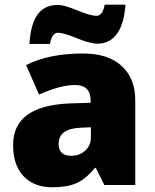

<svg xmlns="http://www.w3.org/2000/svg" viewBox="-20 -792 663 822"><path d="M397 -605Q366.2 -605 309.1 -628.4Q252 -651.9 229 -651.9Q202.6 -651.9 193.8 -604H106Q111.3 -689.5 141.1 -730.2Q170.9 -771 229 -771Q253.9 -771 311 -747.6Q368.2 -724.1 393.1 -724.1Q419.4 -724.1 428.2 -772H517.1Q511.7 -690.4 481 -647.7Q450.2 -605 397 -605ZM335.9 -563Q442.4 -563 500.7 -509.8Q559.1 -456.5 559.1 -362.8V0H426.8L390.1 -73.2H386.2Q346.7 -24.9 307.1 -7.6Q267.6 9.8 204.1 9.8Q126 9.8 81.1 -37.4Q36.1 -84.5 36.1 -170.2Q36.1 -255.9 96.4 -299.8Q156.7 -343.8 275.9 -349.1L368.2 -352.1V-359.9Q368.2 -428.2 300.8 -428.2Q240.2 -428.2 147 -387.2L91.8 -513.2Q188.5 -563 335.9 -563ZM231 -175.8Q231 -125 285.2 -125Q320.3 -125 344.7 -147Q369.1 -168.9 369.1 -204.1V-247.1L325.2 -245.1Q231 -241.7 231 -175.8Z"/></svg>

Font: Open Sans Hebrew Extra Bold
Style: Regular
Weight: 800
Foundry: Ascender Corporation, Yanek Iontef
Version: Version 2.001;PS 002.001;hotconv 1.0.70;makeotf.lib2.5.58329